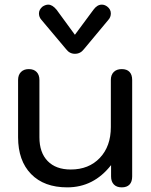

<svg xmlns="http://www.w3.org/2000/svg" viewBox="-20 -798 652 828"><path d="M58 -206V-453Q58 -475 70.5 -487.5Q83 -500 104 -500Q126 -500 138 -487.5Q150 -475 150 -453V-206Q150 -140 185.5 -103.5Q221 -67 285 -67Q363 -67 410.5 -117Q458 -167 458 -250V-453Q458 -475 470.5 -487.5Q483 -500 505 -500Q527 -500 538.5 -488Q550 -476 550 -453V-37Q550 -14 538.5 -2Q527 10 505 10Q483 10 471 -2.5Q459 -15 459 -37V-86Q384 10 270 10Q170 10 114 -47.5Q58 -105 58 -206ZM265 -586 159 -712Q148 -724 148 -740Q148 -757 164 -770Q177 -778 188 -778Q206 -778 224 -756L303 -648L383 -756Q399 -778 419 -778Q431 -778 442 -770Q458 -758 458 -740Q458 -724 447 -712L342 -586Q327 -566 303 -566Q280 -566 265 -586Z"/></svg>

Font: Kodchasan Medium
Style: Regular
Weight: 500
Designer: Katatrad Aksorn Co.,Ltd.
Foundry: Cadson Demak Co.,Ltd.
Version: Version 1.000; ttfautohint (v1.6)